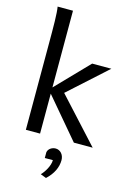

<svg xmlns="http://www.w3.org/2000/svg" viewBox="-150 -853 805 1179"><g transform="rotate(15 252.5 -263.5)"><path d="M161.1 0V-253.9L376 0H495.6L239.3 -279.8L481 -498H358.9L161.1 -293.5V-781.2H63.5C70.8 -739.3 70.8 -656.7 70.8 -551.8V0ZM228 137.2H279.3C279.3 173.8 251 218.8 230 239.7L266.6 253.9C309.6 214.4 330.6 168.9 330.6 124C330.6 87.9 306.6 63.5 277.8 63.5C256.3 63.5 232.4 77.1 228 100.1Z"/></g></svg>

Font: Andika
Style: Regular
Weight: 400
Designer: Victor Gaultney, Annie Olsen, Julie Remington, Don Collingsworth, Eric Hays
Foundry: SIL International
Version: Version 1.000